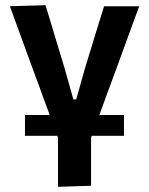

<svg xmlns="http://www.w3.org/2000/svg" viewBox="-20 -522 573 738"><path d="M76 0V-80H171Q161 -107 151 -134.2Q141 -161.5 131.5 -188L99 -276Q79 -331 58.5 -387Q38 -443 18 -498L155 -502Q173.5 -440.5 191.8 -380.2Q210 -320 228.5 -259L262 -140H273L306.5 -259Q325.5 -321.5 343.8 -381Q362 -440.5 380 -498H515Q494.5 -442.5 474 -386.2Q453.5 -330 433.5 -275L400.5 -185.5Q381.5 -133.5 362 -80H456.5V0H332.5L330 7V192L203 196V7.5Q201.5 3.5 200 0Z"/></svg>

Font: Heraclito SemiBold
Style: Regular
Weight: 600
Designer: Kostas Bartsokas (font) & Cristiano Sobral (main changes)
Foundry: Kostas Bartsokas (font) & Cristiano Sobral (main changes)
Version: Version 1.00;July 8, 2020;FontCreator 13.0.0.2655 64-bit